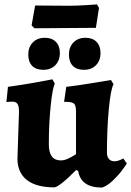

<svg xmlns="http://www.w3.org/2000/svg" viewBox="-20 -837 594 869"><path d="M35 -377Q26 -377 18.5 -376Q11 -375 9 -375L16 -444Q75 -452 137 -463Q199 -474 217 -478L228 -459Q217 -435 209 -354.5Q201 -274 201 -184Q201 -111 255 -111Q270 -111 286 -118Q302 -125 324 -139V-330Q324 -358 316.5 -366.5Q309 -375 284 -376H270L280 -444Q339 -451 401.5 -461.5Q464 -472 482 -475L494 -456Q481 -433 472.5 -343.5Q464 -254 464 -145Q464 -128 473 -117.5Q482 -107 497 -107Q510 -107 524 -113Q538 -119 538 -120L554 -97Q550 -90 533 -67Q516 -44 491 -20Q466 4 442 12Q346 12 334 -63L325 -68Q290 -32 263 -10.5Q236 11 226 11Q144 11 101.5 -22.5Q59 -56 59 -119L66 -332Q66 -357 59 -367Q52 -377 35 -377ZM123 -722 139 -812 293 -811Q324 -811 365 -813.5Q406 -816 419 -817L428 -801L414 -711L273 -710L136 -709ZM108 -590Q108 -624 128.5 -645Q149 -666 183 -666Q215 -666 233 -647.5Q251 -629 251 -597Q251 -563 230.5 -542Q210 -521 176 -521Q143 -521 125.5 -539Q108 -557 108 -590ZM292 -590Q292 -624 312.5 -645Q333 -666 367 -666Q399 -666 417 -647.5Q435 -629 435 -597Q435 -563 414.5 -542Q394 -521 360 -521Q327 -521 309.5 -539Q292 -557 292 -590Z"/></svg>

Font: Alegreya ExtraBold
Style: Regular
Weight: 800
Designer: Juan Pablo del Peral
Foundry: Huerta Tipografica
Version: Version 2.007; ttfautohint (v1.6)